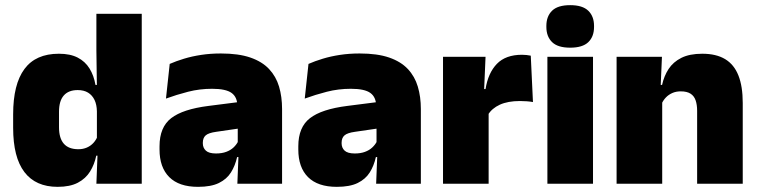

<svg xmlns="http://www.w3.org/2000/svg" viewBox="-20 -713 2944 745"><path d="M203.5 12Q118.5 12 74.8 -45.2Q31 -102.5 31 -217V-269.5Q31 -386 74.8 -445.2Q118.5 -504.5 208.5 -504.5Q252.5 -504.5 281.5 -489.5Q310.5 -474.5 327.2 -447.5Q344 -420.5 350.5 -383.5H396L356 -281Q355.5 -307 346.8 -325.2Q338 -343.5 321.8 -353.5Q305.5 -363.5 281.5 -363.5Q246 -363.5 227.5 -342.5Q209 -321.5 209 -279.5V-219Q209 -176.5 227.8 -155.2Q246.5 -134 284 -134Q302.5 -134 317.2 -140.5Q332 -147 342.5 -158.5Q353 -170 359 -185L402.5 -109H353.5Q346.5 -75 329.5 -47.5Q312.5 -20 282 -4Q251.5 12 203.5 12ZM354 0 359 -128.5 356 -153V-350V-372.5L354 -517V-659.5H530V0Z M901 0 906 -126 902.5 -130.5V-283.5L901 -301.5Q901 -336 878.8 -352.2Q856.5 -368.5 803 -368.5Q754.5 -368.5 709.8 -357Q665 -345.5 624 -330.5L638.5 -465Q663.5 -476 694 -485.2Q724.5 -494.5 760.5 -500Q796.5 -505.5 837 -505.5Q905.5 -505.5 951.2 -489.8Q997 -474 1024 -445.2Q1051 -416.5 1062.8 -377Q1074.5 -337.5 1074.5 -290V0ZM748.5 12Q674.5 12 636.8 -25.8Q599 -63.5 599 -133V-145.5Q599 -219.5 644.2 -254.5Q689.5 -289.5 789 -302L914.5 -318L925 -217L818.5 -201.5Q789.5 -197.5 778.2 -187.8Q767 -178 767 -159V-157Q767 -139.5 778.8 -128.5Q790.5 -117.5 818 -117.5Q841 -117.5 857.8 -123.8Q874.5 -130 885.8 -140.5Q897 -151 903.5 -163.5L928.5 -103.5H900Q892.5 -70 876.2 -44Q860 -18 829.5 -3Q799 12 748.5 12Z M1439.5 0 1444.5 -126 1441 -130.5V-283.5L1439.5 -301.5Q1439.5 -336 1417.2 -352.2Q1395 -368.5 1341.5 -368.5Q1293 -368.5 1248.2 -357Q1203.5 -345.5 1162.5 -330.5L1177 -465Q1202 -476 1232.5 -485.2Q1263 -494.5 1299 -500Q1335 -505.5 1375.5 -505.5Q1444 -505.5 1489.8 -489.8Q1535.5 -474 1562.5 -445.2Q1589.5 -416.5 1601.2 -377Q1613 -337.5 1613 -290V0ZM1287 12Q1213 12 1175.2 -25.8Q1137.5 -63.5 1137.5 -133V-145.5Q1137.5 -219.5 1182.8 -254.5Q1228 -289.5 1327.5 -302L1453 -318L1463.5 -217L1357 -201.5Q1328 -197.5 1316.8 -187.8Q1305.5 -178 1305.5 -159V-157Q1305.5 -139.5 1317.2 -128.5Q1329 -117.5 1356.5 -117.5Q1379.5 -117.5 1396.2 -123.8Q1413 -130 1424.2 -140.5Q1435.5 -151 1442 -163.5L1467 -103.5H1438.5Q1431 -70 1414.8 -44Q1398.5 -18 1368 -3Q1337.5 12 1287 12Z M1873.5 -267.5 1822.5 -367.5H1864Q1874 -430 1908 -465.2Q1942 -500.5 2005.5 -500.5Q2015 -500.5 2023.2 -499.5Q2031.5 -498.5 2039.5 -497L2048 -317Q2038 -319 2024.2 -320Q2010.5 -321 1997.5 -321Q1950.5 -321 1919.5 -306.8Q1888.5 -292.5 1873.5 -267.5ZM1699 0V-492.5H1864L1857 -329.5H1876V0Z M2104 0V-492.5H2281V0ZM2192.5 -528Q2144 -528 2122 -549.8Q2100 -571.5 2100 -608.5V-612.5Q2100 -649.5 2122 -671.2Q2144 -693 2192.5 -693Q2240.5 -693 2262.8 -671.2Q2285 -649.5 2285 -612.5V-608.5Q2285 -571 2262.8 -549.5Q2240.5 -528 2192.5 -528Z M2685 0V-283Q2685 -306.5 2679.2 -323.5Q2673.5 -340.5 2659.5 -349.5Q2645.5 -358.5 2621.5 -358.5Q2603 -358.5 2588.5 -352Q2574 -345.5 2563.8 -334.8Q2553.5 -324 2547.5 -310.5L2520.5 -383.5H2549Q2556.5 -418 2574.2 -445.2Q2592 -472.5 2623.8 -488.5Q2655.5 -504.5 2705 -504.5Q2759 -504.5 2793.8 -483.5Q2828.5 -462.5 2845.2 -420.2Q2862 -378 2862 -313.5V0ZM2372.5 0V-492.5H2548.5L2543 -366L2549.5 -348V0Z"/></svg>

Font: Anek Bangla Medium ExtraBold
Style: Regular
Weight: 800
Version: Version 1.003